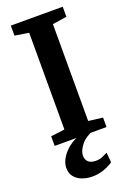

<svg xmlns="http://www.w3.org/2000/svg" viewBox="-182 -807 764 1114"><g transform="rotate(-20 200.0 -250.5)"><path d="M125.5 -70V-667.5L39.5 -681V-743H360V-681L272 -667.5V-69.5L360 -58.5V0H40V-59.5ZM185.5 242Q154.5 242 125.5 231.8Q96.5 221.5 78 200Q59.5 178.5 59.5 144Q59.5 102.5 95 59.2Q130.5 16 193.5 -8L228 -12L280 -8Q227.5 12 201 46.5Q174.5 81 174.5 109.5Q174.5 134.5 190 148.8Q205.5 163 236 163Q259 163 275.5 155.8Q292 148.5 309.5 140L315 201Q293 217 259 229.5Q225 242 185.5 242Z"/></g></svg>

Font: Merriweather
Style: Bold
Weight: 700
Designer: Eben Sorkin
Foundry: Eben Sorkin
Version: Version 2.100; ttfautohint (v1.7.19-72a1) -l 8 -r 50 -G 200 